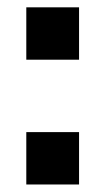

<svg xmlns="http://www.w3.org/2000/svg" viewBox="-20 -494 281 511"><path d="M190.4 -3V-142.4H50V-3ZM190.4 -335.1V-474.5H50V-335.1Z"/></svg>

Font: Diatome Semibold
Style: Regular
Weight: 600
Designer: 15.100.17
Foundry: 15.100.17
Version: Version 1.005;Fontself Maker 3.5.8